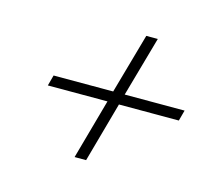

<svg xmlns="http://www.w3.org/2000/svg" viewBox="-68 -573 650 572"><g transform="rotate(15 257.0 -287.0)"><path d="M204.8 -84.7 256.5 -270.2H72.6L81.5 -303.2H265.3L317.7 -488.7H353.2L300.8 -303.2H485.5L476.6 -270.2H291.9L240.3 -84.7Z"/></g></svg>

Font: Playfair 5pt SemiExpanded Light Black
Style: Italic
Weight: 900
Italic angle: -15.6°
Version: Version 2.001;gftools[0.9.30]